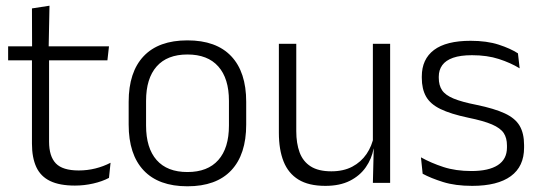

<svg xmlns="http://www.w3.org/2000/svg" viewBox="-20 -641 1894 673"><path d="M242.5 9.5Q189 9.5 155.8 -6.5Q122.5 -22.5 107.2 -55.5Q92 -88.5 92 -137.5V-455.5H152V-144.5Q152 -93 175.8 -68.2Q199.5 -43.5 256 -43.5Q286 -43.5 314.2 -50.5Q342.5 -57.5 367.5 -70.5L362 -17.5Q338.5 -5 307 2.2Q275.5 9.5 242.5 9.5ZM356.5 -429.5H8.5V-478.5H362ZM150.5 -471.5H92.5L92 -611.5L153.5 -621Z M637 12Q536 12 483.5 -43.8Q431 -99.5 431 -204.5V-284Q431 -388.5 483.5 -444Q536 -499.5 637 -499.5Q738 -499.5 790.5 -444Q843 -388.5 843 -284V-204.5Q843 -99.5 790.5 -43.8Q738 12 637 12ZM637 -38Q708 -38 745.2 -80Q782.5 -122 782.5 -201V-287.5Q782.5 -366 745.2 -408Q708 -450 637 -450Q566 -450 529 -408Q492 -366 492 -287.5V-201Q492 -122 529 -80Q566 -38 637 -38Z M957.5 -487.5H1018.5V-181.5Q1018.5 -138.5 1030.2 -106.8Q1042 -75 1069 -57.8Q1096 -40.5 1141.5 -40.5Q1184 -40.5 1214.8 -56.8Q1245.5 -73 1264.8 -101.2Q1284 -129.5 1290.5 -164.5L1303 -120H1289.5Q1283 -84.5 1262.2 -54.8Q1241.5 -25 1206.2 -7.2Q1171 10.5 1120.5 10.5Q1062 10.5 1026.2 -11.5Q990.5 -33.5 974 -75Q957.5 -116.5 957.5 -175.5ZM1287 -487.5H1347.5V0H1287L1290 -120.5L1287 -123.5Z M1635 10.5Q1576 10.5 1533 -3Q1490 -16.5 1461.5 -32L1455.5 -89.5Q1491.5 -69.5 1534.5 -55.5Q1577.5 -41.5 1632.5 -41.5Q1693 -41.5 1725 -62.2Q1757 -83 1757 -124V-131Q1757 -157.5 1745.5 -174.8Q1734 -192 1704.5 -204.8Q1675 -217.5 1621 -228.5Q1559.5 -241.5 1524 -258.8Q1488.5 -276 1473.5 -302.5Q1458.5 -329 1458.5 -368V-373Q1458.5 -433.5 1501.2 -465.8Q1544 -498 1629.5 -498Q1686.5 -498 1728 -484.5Q1769.5 -471 1795.5 -454L1801.5 -401.5Q1769.5 -421 1728.5 -434.2Q1687.5 -447.5 1634.5 -447.5Q1594 -447.5 1568.2 -438.5Q1542.5 -429.5 1530.2 -412.5Q1518 -395.5 1518 -372.5V-368Q1518 -342 1529.5 -324.8Q1541 -307.5 1570 -295.5Q1599 -283.5 1650 -273.5Q1713 -260.5 1749.5 -243.5Q1786 -226.5 1801.5 -200Q1817 -173.5 1817 -132.5V-123.5Q1817 -57.5 1770.5 -23.5Q1724 10.5 1635 10.5Z"/></svg>

Font: Anek Kannada Light
Style: Regular
Weight: 300
Designer: Vaishnavi Murthy, Maithili Shingre (Kannada) & Yesha Goshar (Latin)
Foundry: Ek Type
Version: Version 1.003